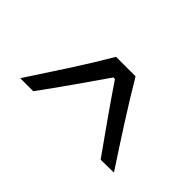

<svg xmlns="http://www.w3.org/2000/svg" viewBox="-48 -919 723 723"><g transform="rotate(45 314.0 -557.5)"><path d="M495.6 -399.9Q450.2 -463.4 406 -526.4Q361.8 -589.4 318.8 -652.8H310.5Q267.6 -590.8 223.6 -528.1Q179.7 -465.3 133.8 -402.8H64.5Q116.2 -481.4 166.5 -559.1Q216.8 -636.7 262.7 -714.8H366.7Q413.1 -636.7 463.4 -558.1Q513.7 -479.5 565.4 -400.9Z"/></g></svg>

Font: Pinar DS1 Regular
Style: Regular
Weight: 400
Designer: Amin Abedi
Version: Version 3.000